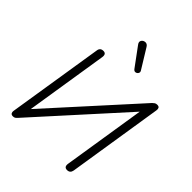

<svg xmlns="http://www.w3.org/2000/svg" viewBox="-257 -1094 1251 1251"><g transform="rotate(45 368.0 -468.5)"><path d="M79 8Q65 8 60 -0.5Q55 -9 57 -20L162 -682Q166 -711 195 -711Q223 -711 218 -677L128 -108L659 -695Q666 -702 673 -706.5Q680 -711 691 -711Q706 -711 710.5 -702.5Q715 -694 713 -682L609 -23Q604 6 576 6Q547 6 552 -28L642 -598L110 -9Q103 -1 96.5 3.5Q90 8 79 8ZM421 -770 326 -899Q313 -916 321.5 -929.5Q330 -943 347 -944.5Q364 -946 375 -928L458 -793Q465 -782 459 -772Q453 -762 441.5 -760Q430 -758 421 -770Z"/></g></svg>

Font: Nunito Light
Style: Italic
Weight: 300
Italic angle: -9°
Designer: Vernon Adams
Foundry: Vernon Adams
Version: Version 3.601; ttfautohint (v1.8.2.53-6de2)